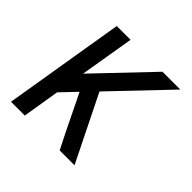

<svg xmlns="http://www.w3.org/2000/svg" viewBox="-139 -649 778 778"><g transform="rotate(45 250.0 -260.0)"><path d="M23 0 109 -520H188L149 -287L371 -520H473L247 -283L387 0H302L272 -59L191 -225L128 -159L102 0Z"/></g></svg>

Font: Iosevka SS04 Oblique
Style: Regular
Weight: 400
Italic angle: -9°
Monospace: yes
Designer: Belleve Invis
Foundry: Belleve Invis
Version: Version 19.0.0; ttfautohint (v1.8.4)